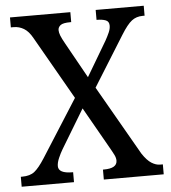

<svg xmlns="http://www.w3.org/2000/svg" viewBox="-52 -761 718 808"><g transform="rotate(-5 307.5 -357.0)"><path d="M7 0V-42H13Q46 -42 65 -57Q84 -72 109 -111L263 -353L111 -619Q95 -648 75 -660Q55 -672 32 -672H20V-714H275V-672H272Q240 -672 229.5 -663.5Q219 -655 219 -643Q219 -633 224 -620Q229 -607 242 -584L325 -435L412 -582Q422 -600 428.5 -615Q435 -630 435 -643Q435 -661 420.5 -666.5Q406 -672 385 -672H382V-714H585V-672H577Q550 -672 530.5 -657Q511 -642 485 -600L353 -388L521 -95Q541 -65 559.5 -53.5Q578 -42 595 -42H607V0H354V-42H358Q414 -42 414 -75Q414 -86 408 -98.5Q402 -111 383 -144L291 -306L192 -142Q183 -127 174.5 -107.5Q166 -88 166 -73Q166 -42 225 -42H228V0Z"/></g></svg>

Font: Noto Serif Hebrew SemiCondensed
Style: Regular
Weight: 400
Width: 4
Designer: Monotype Design Team
Foundry: Monotype Imaging Inc.
Version: Version 2.004; ttfautohint (v1.8.4.7-5d5b)